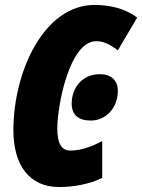

<svg xmlns="http://www.w3.org/2000/svg" viewBox="-20 -744 573 774"><path d="M218 10C274 10 341 -1 392 -27V-175C351 -154 308 -137 264 -137C230 -137 211 -162 211 -227C211 -315 259 -578 368 -578C396 -578 423 -566 455 -541L533 -673C483 -711 421 -724 361 -724C157 -724 34 -455 34 -219C34 -80 97 10 218 10ZM347 -258C403 -258 455 -305 455 -378C455 -420 428 -445 383 -445C309 -445 269 -388 269 -326C269 -281 296 -258 347 -258Z"/></svg>

Font: Noto Sans ExtraCondensed Black
Style: Italic
Weight: 900
Width: 2
Italic angle: -12°
Designer: Monotype Design Team
Foundry: Monotype Imaging Inc.
Version: Version 2.013